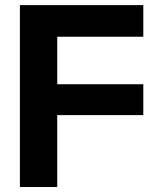

<svg xmlns="http://www.w3.org/2000/svg" viewBox="-20 -748 634 768"><path d="M59.6 0V-727.5H553.2V-601.1H209V-411.1H553.2V-287.6H209V0Z"/></svg>

Font: Inter 24pt
Style: Bold
Weight: 700
Designer: Rasmus Andersson
Foundry: rsms
Version: Version 4.001;git-66647c0bb